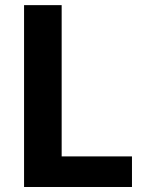

<svg xmlns="http://www.w3.org/2000/svg" viewBox="-20 -746 562 766"><path d="M506.5 -122V0H76V-725.5H226V-122Z"/></svg>

Font: Lato 2
Style: Regular
Weight: 800
Designer: Lukasz Dziedzic with Adam Twardoch and Botio Nikoltchev
Foundry: tyPoland Lukasz Dziedzic
Version: Version 2.015; 2015-08-06; http://www.latofonts.com/